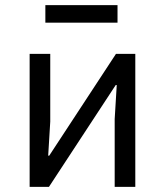

<svg xmlns="http://www.w3.org/2000/svg" viewBox="-20 -725 640 745"><path d="M95 -516H175V-253L167 -121H171L430 -516H505V0H425V-263L433 -395H429L170 0H95ZM156 -705H436V-637H156Z"/></svg>

Font: iA Writer Duo V
Style: Regular
Weight: 400
Designer: Mike Abbink, Paul van der Laan, Pieter van Rosmalen, Oliver Reichenstein
Foundry: Information Architects Inc.
Version: Version 2.000